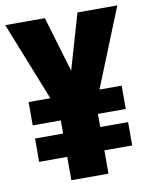

<svg xmlns="http://www.w3.org/2000/svg" viewBox="-81 -775 658 835"><g transform="rotate(-10 247.5 -357.0)"><path d="M248 -469 319 -714H495L355 -367H453V-264H330V-206H453V-103H330V0H166V-103H42V-206H166V-264H42V-367H138L0 -714H175Z"/></g></svg>

Font: Noto Sans Gujarati UI ExtraCondensed Black
Style: Regular
Weight: 900
Width: 2
Designer: Jelle Bosma - Monotype Design Team, Universal Thirst
Foundry: Monotype Imaging Inc.
Version: Version 2.106; ttfautohint (v1.8.4.7-5d5b)